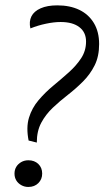

<svg xmlns="http://www.w3.org/2000/svg" viewBox="-20 -702 397 731"><path d="M120.1 -159.2 88.9 -167Q79.1 -216.8 90.3 -253.9Q101.6 -291 127 -320.8Q152.3 -350.6 183.1 -376Q213.9 -401.4 242.2 -426.8Q270.5 -452.1 289.1 -480.5Q307.6 -508.8 307.6 -543.9Q307.6 -579.1 282.2 -598.6Q256.8 -618.2 210.9 -618.2Q185.5 -618.2 155.3 -611.8Q125 -605.5 95.7 -593.8Q89.8 -620.1 99.6 -639.6Q109.4 -659.2 134.8 -670.4Q160.2 -681.6 198.2 -681.6Q246.1 -681.6 281.7 -664.6Q317.4 -647.5 337.4 -614.3Q357.4 -581.1 357.4 -534.2Q357.4 -487.3 340.3 -453.1Q323.2 -418.9 295.9 -391.6Q268.6 -364.3 238.3 -340.8Q208 -317.4 181.2 -292Q154.3 -266.6 137.2 -234.9Q120.1 -203.1 120.1 -159.2ZM87.9 9.8Q73.2 9.8 61 2.9Q48.8 -3.9 42 -15.1Q35.2 -26.4 35.2 -41Q35.2 -55.7 42 -66.9Q48.8 -78.1 61 -85Q73.2 -91.8 87.9 -91.8Q111.3 -91.8 126 -77.6Q140.6 -63.5 140.6 -41Q140.6 -19.5 126 -4.9Q111.3 9.8 87.9 9.8Z"/></svg>

Font: Crimson Pro ExtraLight Light
Style: Italic
Weight: 300
Italic angle: -12°
Version: Version 1.002